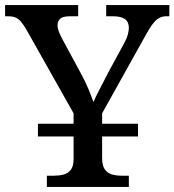

<svg xmlns="http://www.w3.org/2000/svg" viewBox="-24 -734 685 754"><path d="M125 -198V-248H518V-198ZM160 0V-44H188Q208 -44 225.5 -48.5Q243 -53 254 -67Q265 -81 265 -110V-289L80 -617Q69 -636 59.5 -647.5Q50 -659 38.5 -664.5Q27 -670 9 -670H-4V-714H283V-670H249Q222 -670 212 -660Q202 -650 202 -635Q202 -622 208 -607.5Q214 -593 220 -582L294 -445Q311 -414 323 -385Q335 -356 343 -333Q352 -355 368.5 -386Q385 -417 401 -449L464 -565Q474 -583 478 -598.5Q482 -614 482 -625Q482 -648 466.5 -659Q451 -670 421 -670H393V-714H641V-670H627Q613 -670 600.5 -663Q588 -656 575 -639Q562 -622 546 -592L377 -289V-114Q377 -84 387.5 -69Q398 -54 415.5 -49Q433 -44 454 -44H482V0Z"/></svg>

Font: ET Text
Style: Regular
Weight: 470
Designer: Monotype Design Team
Foundry: Monotype Imaging Inc.
Version: Version 2.009